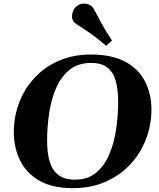

<svg xmlns="http://www.w3.org/2000/svg" viewBox="-20 -1002 860 1037"><path d="M373 14.2Q262.7 14.2 192.4 -26.4Q122.1 -66.9 88.4 -135.7Q54.7 -204.6 54.7 -289.1Q54.7 -371.1 83 -446.3Q111.3 -521.5 165.3 -580.3Q219.2 -639.2 296.4 -673.3Q373.5 -707.5 471.2 -707.5Q585 -707.5 657.2 -668.2Q729.5 -628.9 763.7 -561.5Q797.9 -494.1 797.9 -410.2Q797.9 -328.1 769 -252Q740.2 -175.8 685.3 -116Q630.4 -56.2 551.8 -21Q473.1 14.2 373 14.2ZM385.7 -31.7Q454.1 -31.7 499 -69.1Q543.9 -106.4 570.1 -168Q596.2 -229.5 607.2 -304Q618.2 -378.4 618.2 -452.6Q618.2 -518.6 605 -565.4Q591.8 -612.3 560.1 -637.2Q528.3 -662.1 472.2 -662.1Q401.9 -662.1 355.7 -625Q309.6 -587.9 283 -526.4Q256.3 -464.8 245.4 -390.4Q234.4 -315.9 234.4 -241.7Q234.4 -176.3 248.3 -129.2Q262.2 -82 295.2 -56.9Q328.1 -31.7 385.7 -31.7ZM553.2 -754.9Q486.8 -811 438.5 -841.8Q390.1 -872.6 379.9 -882.8Q369.1 -893.6 369.1 -914.1Q369.1 -926.8 374.3 -941.2Q379.4 -955.6 391.6 -966.3Q409.7 -982.4 433.6 -982.4Q447.8 -982.4 460 -977.3Q472.2 -972.2 478.5 -964.8Q488.3 -954.1 513.7 -903.3Q539.1 -852.5 585 -783.2Z"/></svg>

Font: Gelasio
Style: Italic
Weight: 400
Italic angle: -8.5°
Designer: Eben Sorkin
Foundry: Eben Sorkin
Version: Version 1.008